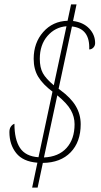

<svg xmlns="http://www.w3.org/2000/svg" viewBox="-20 -780 464 878"><path d="M151 -36Q85 -41 54 -80Q23 -119 23 -176Q23 -192 30 -201.5Q37 -211 46 -214Q46 -142 71.5 -103.5Q97 -65 156 -61L220 -361Q176 -394 155 -428.5Q134 -463 134 -511Q134 -584 177.5 -633.5Q221 -683 289 -685L305 -760H330L314 -684Q361 -678 388 -649.5Q415 -621 415 -583Q415 -571 407 -562.5Q399 -554 388 -554Q392 -650 309 -659L248 -374L256 -368Q304 -333 326.5 -295Q349 -257 349 -212Q349 -131 303 -83.5Q257 -36 176 -35L152 78H127ZM284 -660Q232 -656 197 -615.5Q162 -575 162 -511Q162 -471 176 -445.5Q190 -420 226 -390ZM321 -212Q321 -246 304 -276.5Q287 -307 242 -344L181 -60Q248 -63 284.5 -103.5Q321 -144 321 -212Z"/></svg>

Font: Noto Serif CondThin
Style: Italic
Weight: 250
Width: 3
Italic angle: -12°
Designer: Monotype Design Team
Foundry: Monotype Imaging Inc.
Version: Version 1.001